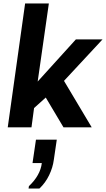

<svg xmlns="http://www.w3.org/2000/svg" viewBox="-20 -740 616 1116"><path d="M25 0 126 -720H264L199 -266L421 -511H576L352 -270L513 0H349L246 -173L178 -112L163 0ZM146 356 148 342Q181 311 200 277Q219 243 223 208H169L189 72H310L293 188Q287 234 265.5 278.5Q244 323 209 356Z"/></svg>

Font: Chivo SemiBold
Style: Italic
Weight: 600
Italic angle: -8.05°
Designer: Hector Gatti
Foundry: Omnibus-Type
Version: Version 2.002